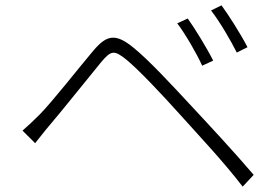

<svg xmlns="http://www.w3.org/2000/svg" viewBox="-20 -738 1040 716"><path d="M680 -669 641 -651C672 -610 713 -539 734 -493L775 -512C751 -560 704 -636 680 -669ZM806 -718 767 -699C799 -658 840 -588 863 -542L903 -562C879 -609 830 -686 806 -718ZM64 -251 111 -204C125 -221 146 -249 165 -271C213 -327 305 -443 357 -506C395 -551 406 -552 452 -515C499 -476 582 -388 653 -309C721 -233 813 -136 885 -42L926 -86C852 -173 753 -279 686 -351C621 -421 535 -514 478 -560C411 -615 378 -608 328 -549C269 -479 177 -361 128 -311C104 -287 87 -271 64 -251Z"/></svg>

Font: Noto Sans CJK KR Light
Style: Regular
Weight: 300
Designer: Ryoko NISHIZUKA (kana & ideographs); Paul D. Hunt (Latin, Greek & Cyrillic); Wenlong ZHANG (bopomofo); Sandoll Communica
Foundry: Adobe Systems Incorporated
Version: Version 1.004;PS 1.004;hotconv 1.0.82;makeotf.lib2.5.63406